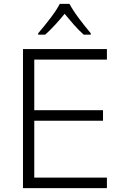

<svg xmlns="http://www.w3.org/2000/svg" viewBox="-20 -966 640 986"><path d="M212 -788Q237 -810 263 -838.5Q289 -867 312 -895Q334 -868 359 -839.5Q384 -811 410 -788H446V-795Q415 -832 384 -873.5Q353 -915 337 -946H287Q271 -915 239 -873Q207 -831 176 -795V-788ZM529 0V-54H156V-346H509V-400H156V-660H529V-714H98V0Z"/></svg>

Font: Noto Sans Mono UI Light
Style: Regular
Weight: 300
Designer: Monotype Design team
Foundry: Monotype Imaging Inc.
Version: 1.000